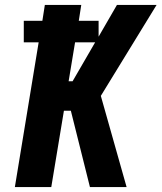

<svg xmlns="http://www.w3.org/2000/svg" viewBox="-20 -755 652 775"><path d="M343 0 266 -308H238L187 0H40L136 -584H76V-671H151L161 -735H308L298 -671H378V-607L452 -735H612L387 -368L491 0ZM257 -427H273L364 -584H283Z"/></svg>

Font: Iosevka Heavy Extended
Style: Italic
Weight: 900
Width: 7
Italic angle: -9°
Monospace: yes
Designer: Belleve Invis
Foundry: Belleve Invis
Version: Version 32.5.0; ttfautohint (v1.8.4)